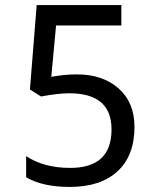

<svg xmlns="http://www.w3.org/2000/svg" viewBox="-20 -734 640 764"><path d="M84 -28.8V-112.8Q154.3 -65.9 259.8 -65.9Q423.8 -65.9 423.8 -219.2Q423.8 -362.8 255.9 -362.8Q212.4 -362.8 143.1 -350.1L99.1 -377.9L126 -713.9H462.9V-632.8H203.1L184.1 -428.2Q236.3 -438 286.1 -438Q388.7 -438 451.9 -382.1Q515.1 -326.2 515.1 -229Q515.1 -114.7 447.8 -52.5Q380.4 9.8 257.8 9.8Q148.4 9.8 84 -28.8Z"/></svg>

Font: TypoPRO Noto Mono
Style: Regular
Weight: 400
Designer: Monotype Design Team
Foundry: Monotype Imaging Inc.
Version: Version 1.00